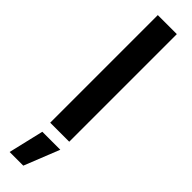

<svg xmlns="http://www.w3.org/2000/svg" viewBox="-324 -684 892 892"><g transform="rotate(45 122.0 -238.5)"><path d="M184.6 0H59.6V-707H184.6ZM63.5 55.7H181.6L112.3 229.5H22.5Z"/></g></svg>

Font: Pretendard Std SemiBold
Style: Regular
Weight: 600
Designer: Base glyphs from Inter by Rasmus Andersson; Hangeul glyphs from Noto Sans CJK(Source Han Sans) by Jang Soo-young and Kan
Foundry: Kil Hyung-jin
Version: Version 1.309